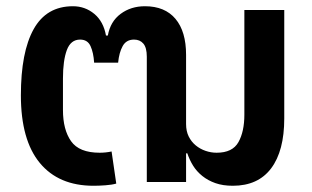

<svg xmlns="http://www.w3.org/2000/svg" viewBox="-20 -584 1000 616"><path d="M280 12Q168 12 107.5 -61.5Q47 -135 47 -278Q47 -417 88 -490.5Q129 -564 214 -564Q253 -564 282.5 -539.5Q312 -515 320 -470H326Q334 -515 367 -539.5Q400 -564 445 -564Q509 -564 543 -523.5Q577 -483 577 -408V-186Q577 -163 585.5 -146Q594 -129 608 -117.5Q622 -106 639.5 -100Q657 -94 675 -94Q726 -94 745 -128Q764 -162 764 -216V-552H892V-204Q892 -100 850 -44Q808 12 727 12Q695 12 671 3.5Q647 -5 629 -19.5Q611 -34 599.5 -52.5Q588 -71 581 -92H577V0H451V-402Q451 -431 440 -444Q429 -457 410 -457Q385 -457 373.5 -436Q362 -415 359 -383H282Q280 -415 270.5 -436Q261 -457 237 -457Q207 -457 194.5 -423.5Q182 -390 182 -332V-231Q182 -168 208 -131Q234 -94 300 -94Q319 -94 338 -98L353 5Q339 9 318 10.5Q297 12 280 12Z"/></svg>

Font: IBM Plex Sans Thai SmBld
Style: Regular
Weight: 600
Designer: Mike Abbink, Paul van der Laan, Pieter van Rosmalen, Ben Mitchell, Mark Frömberg
Foundry: Bold Monday
Version: Version 1.2